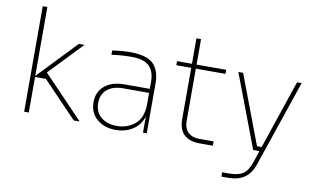

<svg xmlns="http://www.w3.org/2000/svg" viewBox="-89 -918 2156 1308"><g transform="rotate(10 989.0 -264.0)"><path d="M108 0V-730H140V-253L395 -520H434L214 -290L492 0H451L215 -246H140V0Z M743 14Q665 14 613.5 -29Q562 -72 562 -147Q562 -218 612 -260Q662 -302 751 -302H924V-352Q924 -422 887 -458.5Q850 -495 767 -495Q689 -495 626 -485V-515Q691 -525 751 -525Q863 -525 909.5 -480.5Q956 -436 956 -344V0H930V-112Q910 -50 859.5 -18Q809 14 743 14ZM745 -14Q817 -14 869 -56Q921 -98 924 -188V-274H745Q673 -274 633.5 -239.5Q594 -205 594 -146Q594 -85 636 -49.5Q678 -14 745 -14Z M1325 5Q1177 5 1177 -139V-492H1074V-520H1177V-696H1209V-520H1414V-492H1209V-131Q1209 -80 1237 -52.5Q1265 -25 1315 -25H1414V5Z M1508 202V172H1559Q1618 172 1652 150Q1686 128 1707 64L1733 -14H1690L1498 -520H1531L1711 -44H1743L1904 -520H1936L1733 77Q1710 144 1666 173Q1622 202 1557 202Z"/></g></svg>

Font: Sora Thin
Style: Regular
Weight: 32
Designer: Jonathan Barnbrook, Julián Moncada
Foundry: Barnbrook Fonts
Version: Version 2.000